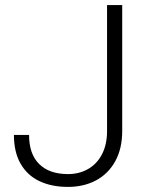

<svg xmlns="http://www.w3.org/2000/svg" viewBox="-20 -731 591 761"><path d="M404.3 -710.9H464.4V-211.9Q464.4 -142.1 436.8 -92Q409.2 -42 360.6 -16.1Q312 9.8 249.5 9.8Q184.1 9.8 136 -13.2Q87.9 -36.1 61.5 -82.3Q35.2 -128.4 35.2 -196.3H95.2Q95.2 -120.1 135.5 -80.6Q175.8 -41 249.5 -41Q293.5 -41 328.6 -60.8Q363.8 -80.6 384 -119.1Q404.3 -157.7 404.3 -211.9Z"/></svg>

Font: Mardoto Light
Style: Regular
Weight: 400
Designer: Christian Robertson, Vahan Hovhannisyan
Foundry: Google
Version: Version 1.000